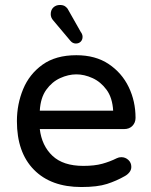

<svg xmlns="http://www.w3.org/2000/svg" viewBox="-20 -742 606 772"><path d="M307 10Q185 10 116.5 -59.5Q48 -129 48 -255Q48 -323 73 -383.5Q98 -444 151 -482Q204 -520 287 -520Q364 -520 417 -484.5Q470 -449 497.5 -392Q525 -335 525 -268Q525 -249 512.5 -236Q500 -223 479 -223H140Q148 -156 191 -115.5Q234 -75 315 -75Q360 -75 391 -83.5Q422 -92 450 -106Q458 -110 468 -110Q484 -110 496 -99Q508 -88 508 -71Q508 -59 500.5 -49.5Q493 -40 482 -34Q449 -15 410.5 -2.5Q372 10 307 10ZM140 -297H435Q432 -349 408.5 -381Q385 -413 352 -428Q319 -443 287 -443Q255 -443 222 -428Q189 -413 166 -381Q143 -349 140 -297ZM285 -567Q272 -567 263 -578L194 -660Q184 -671 184 -685Q184 -702 194.5 -712Q205 -722 221 -722Q234 -722 242 -716.5Q250 -711 254 -703L305 -613Q307 -611 309.5 -605.5Q312 -600 312 -594Q312 -582 304.5 -574.5Q297 -567 285 -567Z"/></svg>

Font: Varela Round
Style: Regular
Weight: 400
Designer: Joe Prince, Avraham Cornfeld
Foundry: Joe Prince, Avraham Cornfeld
Version: Version 3.010; ttfautohint (v1.8.4.7-5d5b)